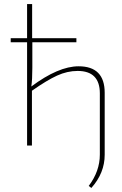

<svg xmlns="http://www.w3.org/2000/svg" viewBox="-20 -720 606 950"><path d="M140 -511V-385Q140 -326 135 -292Q269 -392 369 -392Q498 -392 498 -261V46Q498 136 432 210L419 200Q474 127 474 45V-258Q474 -369 364 -369Q313 -369 262.5 -346Q212 -323 138 -271V0H114V-511H33V-531H114V-700H139V-531H358V-511Z"/></svg>

Font: Exo 2.0 Thin
Style: Regular
Weight: 250
Designer: Natanael Gama
Version: Version 1.001;PS 001.001;hotconv 1.0.70;makeotf.lib2.5.58329